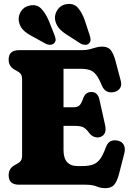

<svg xmlns="http://www.w3.org/2000/svg" viewBox="-20 -961 676 999"><path d="M25 -651Q25 -700 78.5 -700H405Q430 -700 447.2 -704.8Q464.5 -709.5 479.5 -714Q494.5 -718.5 511.5 -718.5Q540.5 -718.5 555 -701.8Q569.5 -685 580 -647.5L608.5 -540Q614.5 -517 604.5 -502.2Q594.5 -487.5 575.5 -482.5Q555 -477.5 537.8 -484.5Q520.5 -491.5 510 -516Q495 -553 480.2 -571.8Q465.5 -590.5 446.5 -596.8Q427.5 -603 398.5 -603H310.5V-403H363Q383 -403 393 -412.2Q403 -421.5 411 -444.5Q418.5 -466.5 429.8 -474.5Q441 -482.5 455.5 -482.5Q488 -482.5 497 -444.5L527 -309.5Q532.5 -284.5 525.5 -269.2Q518.5 -254 502.5 -248.5Q487 -243 471 -248.8Q455 -254.5 444 -269.5Q429 -290 414.8 -298Q400.5 -306 369 -306H310.5V-180.5Q310.5 -97 384 -97H408Q442.5 -97 464.2 -105Q486 -113 501.2 -134Q516.5 -155 530.5 -194Q539.5 -218.5 555.5 -226.2Q571.5 -234 593.5 -229Q616 -224 624.8 -206Q633.5 -188 626.5 -161.5L598.5 -53Q588.5 -16.5 573.8 0.8Q559 18 528 18Q504 18 482.5 9Q461 0 423.5 0H78.5Q25 0 25 -49Q25 -84.5 56 -101.5L71 -110Q85 -118 90 -127.2Q95 -136.5 95 -153V-547Q95 -563.5 90 -572.8Q85 -582 71 -590L56 -598.5Q25 -615.5 25 -651ZM421.5 -854 445.5 -781Q450.5 -767 451.2 -755.8Q452 -744.5 443 -735Q435 -727 422 -727.8Q409 -728.5 397.5 -735.5L334.5 -776Q301 -796.5 285.5 -816Q270 -835.5 266 -862Q264 -889.5 281.2 -913Q298.5 -936.5 329.5 -940Q365.5 -944 386.5 -919.2Q407.5 -894.5 421.5 -854ZM233.5 -854 262 -782.5Q267.5 -769.5 269.2 -758Q271 -746.5 262.5 -737Q254.5 -728.5 241.8 -728Q229 -727.5 217 -734L151.5 -770Q116.5 -788 99.8 -806Q83 -824 78 -850.5Q73.5 -878 89.5 -902.5Q105.5 -927 136 -932.5Q171.5 -939.5 194 -916.5Q216.5 -893.5 233.5 -854Z"/></svg>

Font: Fraunces 144pt SuperSoft Black
Style: Regular
Weight: 900
Version: Version 1.000;[b76b70a41]